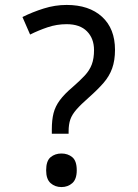

<svg xmlns="http://www.w3.org/2000/svg" viewBox="-20 -744 558 778"><path d="M190 -202V-220Q190 -258 197 -285.5Q204 -313 222.5 -338Q241 -363 273 -390Q304 -417 323.5 -438Q343 -459 352 -483Q361 -507 361 -541Q361 -588 332.5 -617Q304 -646 250 -646Q210 -646 173 -633.5Q136 -621 102 -604L71 -675Q111 -695 157 -709.5Q203 -724 250 -724Q341 -724 393.5 -676Q446 -628 446 -542Q446 -499 434.5 -467Q423 -435 399.5 -408Q376 -381 341 -350Q308 -321 290 -300.5Q272 -280 265 -260Q258 -240 258 -211V-202ZM229 14Q203 14 185 -2Q167 -18 167 -54Q167 -92 185 -107Q203 -122 229 -122Q255 -122 273 -107Q291 -92 291 -54Q291 -18 273 -2Q255 14 229 14Z"/></svg>

Font: hexutelugu05
Style: Book
Weight: 400
Designer: Jelle Bosma - Monotype Design Team
Foundry: Monotype Imaging Inc.
Version: Version 2.003